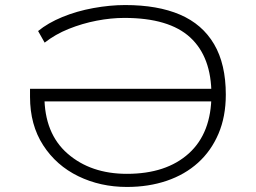

<svg xmlns="http://www.w3.org/2000/svg" viewBox="-20 -733 1014 761"><path d="M483 8Q378 8 290.5 -34.5Q203 -77 151 -157.5Q99 -238 99 -349V-381H849V-331H134L156 -353Q156 -204 248 -124Q340 -44 483 -44Q639 -44 728.5 -125Q818 -206 818 -358Q818 -507 734 -584.5Q650 -662 473 -662Q420 -662 363 -651Q306 -640 252.5 -618.5Q199 -597 157 -564L131 -610Q170 -642 227 -665.5Q284 -689 350 -701Q416 -713 476 -713Q605 -713 693.5 -675Q782 -637 828.5 -558Q875 -479 875 -358Q875 -271 846 -203Q817 -135 765 -88Q713 -41 641 -16.5Q569 8 483 8Z"/></svg>

Font: Nunito Sans 7pt Expanded ExtraLight
Style: Regular
Weight: 250
Width: 7
Designer: Vernon Adams
Foundry: Vernon Adams
Version: Version 3.101;gftools[0.9.27]